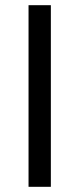

<svg xmlns="http://www.w3.org/2000/svg" viewBox="-20 -720 306 740"><path d="M176 -700V0H90V-700Z"/></svg>

Font: Strait
Style: Regular
Weight: 400
Designer: Eduardo Rodriguez Tunni
Foundry: Eduardo Rodriguez Tunni
Version: Version 1.002; ttfautohint (v1.8.4.7-5d5b);gftools[0.9.23]